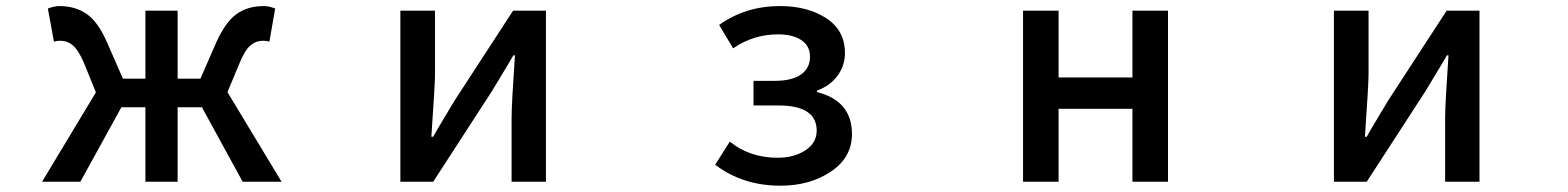

<svg xmlns="http://www.w3.org/2000/svg" viewBox="-20 -584 5040 617"><path d="M710.9 -288.1 884.8 0H759.8L628.9 -239.3H550.8V0H447.3V-239.3H370.1L238.3 0H115.2L288.1 -287.1L249 -383.8Q231.4 -423.8 213.9 -438.5Q196.3 -453.1 172.9 -453.1Q163.1 -453.1 153.3 -450.2L133.8 -556.6Q155.3 -564.5 170.9 -564.5Q222.7 -564.5 259.3 -538.6Q295.9 -512.7 324.2 -447.3L375 -331.1H447.3V-549.8H550.8V-331.1H624L674.8 -447.3Q704.1 -512.7 739.7 -538.6Q775.4 -564.5 828.1 -564.5Q844.7 -564.5 864.3 -556.6L845.7 -450.2Q835 -453.1 826.2 -453.1Q802.7 -453.1 785.2 -438.5Q767.6 -423.8 751 -383.8Z M1266.6 0V-549.8H1377.9V-344.7Q1377.9 -313.5 1366.2 -144.5H1372.1Q1380.9 -161.1 1406.2 -203.1Q1431.6 -245.1 1441.4 -261.7L1628.9 -549.8H1734.4V0H1624V-205.1Q1624 -249 1634.8 -406.2H1629.9Q1618.2 -385.7 1559.6 -289.1L1372.1 0Z M2488.3 12.7Q2366.2 12.7 2278.3 -54.7L2325.2 -128.9Q2389.6 -77.1 2478.5 -77.1Q2532.2 -77.1 2568.4 -101.1Q2604.5 -125 2604.5 -164.1Q2604.5 -245.1 2481.4 -245.1H2401.4V-324.2H2468.8Q2525.4 -324.2 2554.2 -344.7Q2583 -365.2 2583 -401.4Q2583 -436.5 2555.2 -455.1Q2527.3 -473.6 2480.5 -473.6Q2401.4 -473.6 2335.9 -428.7L2291 -503.9Q2376 -564.5 2486.3 -564.5Q2575.2 -564.5 2635.3 -525.4Q2695.3 -486.3 2695.3 -413.1Q2695.3 -374 2671.9 -341.3Q2648.4 -308.6 2605.5 -293V-288.1Q2717.8 -259.8 2717.8 -153.3Q2717.8 -78.1 2650.4 -32.7Q2583 12.7 2488.3 12.7Z M3267.6 0V-549.8H3381.8V-335H3619.1V-549.8H3733.4V0H3619.1V-234.4H3381.8V0Z M4266.6 0V-549.8H4377.9V-344.7Q4377.9 -313.5 4366.2 -144.5H4372.1Q4380.9 -161.1 4406.2 -203.1Q4431.6 -245.1 4441.4 -261.7L4628.9 -549.8H4734.4V0H4624V-205.1Q4624 -249 4634.8 -406.2H4629.9Q4618.2 -385.7 4559.6 -289.1L4372.1 0Z"/></svg>

Font: Gen Shin Gothic Monospace Medium
Style: Regular
Weight: 500
Designer: [Source Han Sans]
Ryoko NISHIZUKA  (kana & ideographs); Paul D. Hunt (Latin, Greek & Cyrillic); Wenlong ZHANG  (bopomofo
Version: Version 1.002.20150607